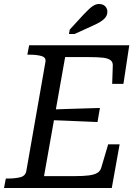

<svg xmlns="http://www.w3.org/2000/svg" viewBox="-30 -935 691 955"><path d="M565 -217 526 0H-10L-1 -47H10Q45 -47 71 -53.5Q97 -60 101 -85L196 -627Q200 -649 177 -656Q154 -663 117 -663H106L115 -710H613L584 -518H528L531 -608Q532 -626 520 -635.5Q508 -645 482 -648Q456 -651 413 -651H294L189 -59H342Q385 -59 412 -62.5Q439 -66 454 -75Q469 -84 474 -102L508 -217ZM218 -390Q260 -392 301.5 -393Q343 -394 384.5 -395.5Q426 -397 467 -398L455 -328Q414 -330 372.5 -331.5Q331 -333 290 -335Q249 -337 208 -338ZM386 -863Q402 -880 414.5 -891.5Q427 -903 438.5 -909Q450 -915 463 -915Q482 -915 493 -904Q504 -893 504 -877Q504 -861 495 -849Q486 -837 470 -827Q454 -817 431 -807L341 -766H313L317 -788Z"/></svg>

Font: Roboto Serif 20pt
Style: Italic
Weight: 400
Italic angle: -10°
Designer: Greg Gazdowicz
Foundry: Commercial Type
Version: Version 1.008